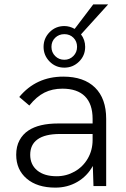

<svg xmlns="http://www.w3.org/2000/svg" viewBox="-20 -850 577 877"><path d="M404 -92Q378 -45 333 -19Q288 7 233 7Q150 7 102 -34Q54 -75 54 -143Q54 -181 69 -209Q84 -237 110 -254Q158 -286 246 -286H403V-307Q403 -375 368 -410Q333 -445 265 -445Q219 -445 183 -427Q147 -409 114 -368L68 -407Q145 -500 269 -500Q363 -500 414 -450Q465 -400 465 -307V0H407ZM179 -636Q179 -675 206.5 -703Q234 -731 274 -731Q298 -731 321 -718L406 -830H474L350 -693Q369 -668 369 -636Q369 -596 341 -568.5Q313 -541 274 -541Q234 -541 206.5 -569Q179 -597 179 -636ZM332 -636Q332 -661 315.5 -677.5Q299 -694 274 -694Q249 -694 232 -677.5Q215 -661 215 -636Q215 -611 232 -594Q249 -577 274 -577Q298 -577 315 -594Q332 -611 332 -636ZM239 -45Q283 -45 321 -66.5Q359 -88 381 -126Q403 -164 403 -211V-238H254Q185 -238 151 -213Q118 -189 118 -143Q118 -98 150 -71.5Q182 -45 239 -45Z"/></svg>

Font: Hanken Grotesk Light
Style: Regular
Weight: 300
Designer: Alfredo Marco Pradil
Foundry: Hanken Design Co.
Version: Version 3.014